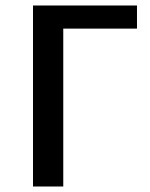

<svg xmlns="http://www.w3.org/2000/svg" viewBox="-20 -678 546 698"><path d="M100 0V-658H210V0ZM151 -574V-658H478V-574Z"/></svg>

Font: Ysabeau Office SemiBold
Style: Regular
Weight: 600
Designer: Christian Thalmann (Catharsis Fonts)
Version: Version 2.001;gftools[0.9.30]; featfreeze: tnum,lnum,ss02